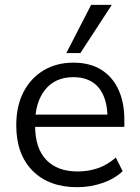

<svg xmlns="http://www.w3.org/2000/svg" viewBox="-20 -773 584 802"><path d="M302.5 8.9Q184.5 8.9 116.2 -59.7Q47.9 -128.4 47.9 -249.9Q47.9 -329.4 77.8 -387.9Q107.8 -446.3 161.7 -478.8Q215.6 -511.3 286.4 -511.3Q355.2 -511.3 402.3 -482.1Q449.5 -453 474.4 -399.4Q499.4 -345.8 499.4 -272.9V-243.1H109.7V-294.2H445.9L428.9 -280.8Q428.9 -361.4 392.8 -406Q356.7 -450.7 286.3 -450.7Q210.6 -450.7 168.6 -398.3Q126.6 -345.8 126.6 -257.2V-248.5Q126.6 -153.7 173.2 -105.3Q219.8 -56.8 303.9 -56.8Q349 -56.8 388.3 -70.2Q427.7 -83.6 463.8 -114.9L492.3 -57.9Q459 -26.2 408.5 -8.7Q357.9 8.9 302.5 8.9ZM257.1 -551.3 360.7 -752.8H447.1L315.7 -551.3Z"/></svg>

Font: Mulish ExtraLight
Style: Regular
Weight: 200
Designer: Vernon Adams
Foundry: Vernon Adams
Version: Version 3.603